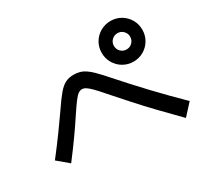

<svg xmlns="http://www.w3.org/2000/svg" viewBox="-155 -1015 1311 1230"><g transform="rotate(-30 500.0 -400.0)"><path d="M785 -490Q744 -490 709.5 -510Q675 -530 655 -564.5Q635 -599 635 -640Q635 -682 655 -716Q675 -750 709.5 -770Q744 -790 785 -790Q827 -790 861 -770Q895 -750 915 -716Q935 -682 935 -640Q935 -599 915 -564.5Q895 -530 860.5 -510Q826 -490 785 -490ZM785 -580Q810 -580 827.5 -597.5Q845 -615 845 -640Q845 -665 827.5 -682.5Q810 -700 785 -700Q760 -700 742.5 -682.5Q725 -665 725 -640Q725 -615 742.5 -597.5Q760 -580 785 -580ZM894 -10Q820 -85 758 -149.5Q696 -214 641.5 -275Q587 -336 533 -397Q496 -440 473.5 -462.5Q451 -485 436.5 -494Q422 -503 408 -503Q395 -503 381 -493.5Q367 -484 347 -457.5Q327 -431 293 -380Q259 -328 216 -267Q173 -206 112 -126L31 -194Q93 -274 139 -337.5Q185 -401 221 -453Q264 -517 293 -551Q322 -585 348.5 -597.5Q375 -610 408 -610Q433 -610 453 -604.5Q473 -599 494 -585Q515 -571 541 -545Q567 -519 604 -477Q695 -374 783.5 -280.5Q872 -187 969 -92Z"/></g></svg>

Font: M PLUS 2 Medium
Style: Regular
Weight: 500
Designer: Coji Morishita
Foundry: UNDERFOREST DESIGN
Version: Version 1.001